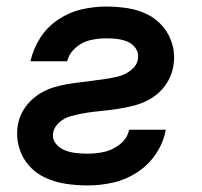

<svg xmlns="http://www.w3.org/2000/svg" viewBox="-20 -558 616 586"><path d="M248 8Q285 8 324 -0.5Q363 -9 398 -31.5Q433 -54 456 -88.5Q479 -123 486 -162H374Q369 -136 346.5 -118Q324 -100 298.5 -94.5Q273 -89 248 -89Q229 -89 211.5 -91Q194 -93 177.5 -99.5Q161 -106 150 -120Q139 -134 142 -152Q145 -170 160.5 -184Q176 -198 194.5 -203Q213 -208 231 -211.5Q249 -215 267.5 -217Q286 -219 304.5 -221Q323 -223 341.5 -226Q360 -229 378 -233Q396 -237 414 -244Q432 -251 448 -262Q464 -273 477 -288Q490 -303 498 -320.5Q506 -338 509 -356Q515 -389 506.5 -420.5Q498 -452 478 -476Q458 -500 430 -514Q402 -528 369.5 -533Q337 -538 304 -538Q267 -538 229.5 -529.5Q192 -521 158 -498.5Q124 -476 102.5 -442Q81 -408 73 -371H185Q191 -395 211 -412.5Q231 -430 255.5 -435.5Q280 -441 304 -441Q321 -441 338 -439Q355 -437 370 -430.5Q385 -424 394.5 -410Q404 -396 401 -378Q398 -358 380 -344Q362 -330 342 -325Q322 -320 302 -317Q282 -314 262 -311.5Q242 -309 222 -306.5Q202 -304 182 -300.5Q162 -297 142.5 -291Q123 -285 104.5 -274Q86 -263 71 -247.5Q56 -232 46.5 -213Q37 -194 34 -174Q29 -141 38 -109Q47 -77 68 -53Q89 -29 118.5 -15.5Q148 -2 181 3Q214 8 248 8Z"/></svg>

Font: Iosevka Sparkle SmBdObl
Style: Regular
Weight: 600
Italic angle: -9°
Designer: Belleve Invis
Foundry: Belleve Invis
Version: Version 4.5.0; ttfautohint (v1.8.3)